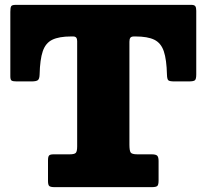

<svg xmlns="http://www.w3.org/2000/svg" viewBox="-20 -770 850 790"><path d="M177.5 -25.5Q177.5 -8.5 183.2 -4.2Q189 0 204.5 0H604.5Q622 0 627.2 -4.8Q632.5 -9.5 632.5 -27.5V-107.5Q632.5 -123.5 627 -129.2Q621.5 -135 604 -135H545.5Q522 -135 517.2 -143.2Q512.5 -151.5 512.5 -175V-598.5Q512.5 -609.5 516.5 -614.8Q520.5 -620 531.5 -620H537.5Q587.5 -620 615 -606.5Q642.5 -593 654 -559Q665.5 -525 667 -462.5Q667.5 -444 672.8 -439.5Q678 -435 697.5 -435H756.5Q776.5 -435 782 -439.8Q787.5 -444.5 787.5 -463.5V-726Q787.5 -739 783.5 -744.5Q779.5 -750 767.5 -750H44.5Q28.5 -750 25.5 -743.5Q22.5 -737 22.5 -721V-455.5Q22.5 -441 28.5 -438Q34.5 -435 49 -435H109.5Q129 -435 135.8 -440.2Q142.5 -445.5 143 -463.5Q144.5 -525.5 156 -559.2Q167.5 -593 195.2 -606.5Q223 -620 272.5 -620H280.5Q290 -620 293.8 -615Q297.5 -610 297.5 -601V-167.5Q297.5 -147.5 292 -141.2Q286.5 -135 266.5 -135H200.5Q186 -135 181.8 -130Q177.5 -125 177.5 -110Z"/></svg>

Font: Besley Black
Style: Regular
Weight: 900
Designer: Owen Earl
Foundry: indestructible type*
Version: Version 2.001